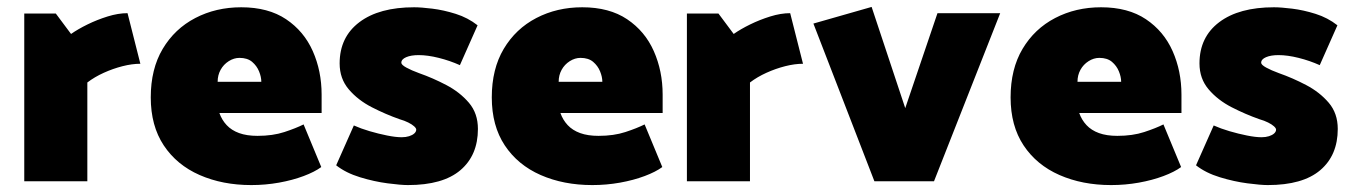

<svg xmlns="http://www.w3.org/2000/svg" viewBox="-20 -523 3900 554"><path d="M232 0V-285Q253 -301 279.5 -313Q306 -325 333.5 -332Q361 -339 385 -339L348 -485Q321 -485 290.5 -475.5Q260 -466 232.5 -452.5Q205 -439 185 -425L141 -484H50V0Z M908 -197V-250Q908 -318 882.5 -375.5Q857 -433 805.5 -467.5Q754 -502 676 -502Q603 -502 543.5 -471Q484 -440 449.5 -382Q415 -324 415 -242Q415 -160 452.5 -103.5Q490 -47 556 -18Q622 11 705 11Q746 11 785 4Q824 -3 856 -15Q888 -27 907 -41L856 -164Q834 -153 800.5 -142Q767 -131 723 -131Q692 -131 670 -139Q648 -147 634 -162Q620 -177 613 -197ZM608 -287Q608 -306 616.5 -321.5Q625 -337 640 -346.5Q655 -356 671 -356Q694 -356 707.5 -344.5Q721 -333 727.5 -317Q734 -301 734 -287Z M950 -46Q978 -24 1019 -11.5Q1060 1 1098.5 6Q1137 11 1157 11Q1258 11 1308.5 -32Q1359 -75 1359 -151Q1359 -196 1333 -226.5Q1307 -257 1268 -277.5Q1229 -298 1189 -312Q1167 -320 1152.5 -328Q1138 -336 1138 -342Q1138 -352 1152 -358Q1166 -364 1188 -364Q1214 -364 1246 -356Q1278 -348 1307 -335L1358 -450Q1330 -472 1295 -483Q1260 -494 1227.5 -498Q1195 -502 1175 -502Q1074 -502 1017 -459Q960 -416 960 -340Q960 -296 986.5 -265Q1013 -234 1053 -213.5Q1093 -193 1133 -179Q1147 -175 1158 -169.5Q1169 -164 1175 -158.5Q1181 -153 1181 -149Q1181 -143 1175.5 -138Q1170 -133 1160.5 -130Q1151 -127 1139 -127Q1122 -127 1097 -132Q1072 -137 1046.5 -144.5Q1021 -152 1001 -161Z M1892 -197V-250Q1892 -318 1866.5 -375.5Q1841 -433 1789.5 -467.5Q1738 -502 1660 -502Q1587 -502 1527.5 -471Q1468 -440 1433.5 -382Q1399 -324 1399 -242Q1399 -160 1436.5 -103.5Q1474 -47 1540 -18Q1606 11 1689 11Q1730 11 1769 4Q1808 -3 1840 -15Q1872 -27 1891 -41L1840 -164Q1818 -153 1784.5 -142Q1751 -131 1707 -131Q1676 -131 1654 -139Q1632 -147 1618 -162Q1604 -177 1597 -197ZM1592 -287Q1592 -306 1600.5 -321.5Q1609 -337 1624 -346.5Q1639 -356 1655 -356Q1678 -356 1691.5 -344.5Q1705 -333 1711.5 -317Q1718 -301 1718 -287Z M2144 0V-285Q2165 -301 2191.5 -313Q2218 -325 2245.5 -332Q2273 -339 2297 -339L2260 -485Q2233 -485 2202.5 -475.5Q2172 -466 2144.5 -452.5Q2117 -439 2097 -425L2053 -484H1962V0Z M2675 0 2866 -485H2685L2592 -211L2495 -503L2327 -455L2503 0Z M3389 -197V-250Q3389 -318 3363.5 -375.5Q3338 -433 3286.5 -467.5Q3235 -502 3157 -502Q3084 -502 3024.5 -471Q2965 -440 2930.5 -382Q2896 -324 2896 -242Q2896 -160 2933.5 -103.5Q2971 -47 3037 -18Q3103 11 3186 11Q3227 11 3266 4Q3305 -3 3337 -15Q3369 -27 3388 -41L3337 -164Q3315 -153 3281.5 -142Q3248 -131 3204 -131Q3173 -131 3151 -139Q3129 -147 3115 -162Q3101 -177 3094 -197ZM3089 -287Q3089 -306 3097.5 -321.5Q3106 -337 3121 -346.5Q3136 -356 3152 -356Q3175 -356 3188.5 -344.5Q3202 -333 3208.5 -317Q3215 -301 3215 -287Z M3431 -46Q3459 -24 3500 -11.5Q3541 1 3579.5 6Q3618 11 3638 11Q3739 11 3789.5 -32Q3840 -75 3840 -151Q3840 -196 3814 -226.5Q3788 -257 3749 -277.5Q3710 -298 3670 -312Q3648 -320 3633.5 -328Q3619 -336 3619 -342Q3619 -352 3633 -358Q3647 -364 3669 -364Q3695 -364 3727 -356Q3759 -348 3788 -335L3839 -450Q3811 -472 3776 -483Q3741 -494 3708.5 -498Q3676 -502 3656 -502Q3555 -502 3498 -459Q3441 -416 3441 -340Q3441 -296 3467.5 -265Q3494 -234 3534 -213.5Q3574 -193 3614 -179Q3628 -175 3639 -169.5Q3650 -164 3656 -158.5Q3662 -153 3662 -149Q3662 -143 3656.5 -138Q3651 -133 3641.5 -130Q3632 -127 3620 -127Q3603 -127 3578 -132Q3553 -137 3527.5 -144.5Q3502 -152 3482 -161Z"/></svg>

Font: Catamaran Thin Black
Style: Regular
Weight: 900
Version: Version 2.000